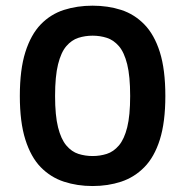

<svg xmlns="http://www.w3.org/2000/svg" viewBox="-20 -629 646 670"><path d="M303 -609.2Q356.8 -609.2 402.8 -594.4Q448.8 -579.5 483.6 -543.9Q518.5 -508.2 537.8 -447.2Q557 -386.2 557 -294Q557 -202.8 537.8 -141.8Q518.5 -80.8 483.6 -45.5Q448.8 -10.2 402.8 5Q356.8 20.2 303 20.2Q249.5 20.2 203.1 5Q156.8 -10.2 122.2 -45.5Q87.8 -80.8 68.5 -141.8Q49.2 -202.8 49.2 -294Q49.2 -386.2 68.5 -447.2Q87.8 -508.2 122.2 -543.9Q156.8 -579.5 203.1 -594.4Q249.5 -609.2 303 -609.2ZM303.2 -504.5Q277.2 -504.5 253.6 -497Q230 -489.5 211.5 -468Q193 -446.5 182.6 -404.6Q172.2 -362.8 172.2 -294Q172.2 -226 182.6 -184.6Q193 -143.2 211.5 -121.4Q230 -99.5 253.6 -92Q277.2 -84.5 303.2 -84.5Q329 -84.5 352.6 -92Q376.2 -99.5 394.9 -121.4Q413.5 -143.2 423.9 -184.6Q434.2 -226 434.2 -294Q434.2 -362.8 423.9 -404.6Q413.5 -446.5 394.9 -468Q376.2 -489.5 352.6 -497Q329 -504.5 303.2 -504.5Z"/></svg>

Font: Podkova VF Beta
Style: Regular
Weight: 400
Designer: Ilya Yudin
Foundry: Cyreal (www.cyreal.org)
Version: Version 2.100